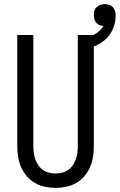

<svg xmlns="http://www.w3.org/2000/svg" viewBox="-20 -905 582 933"><path d="M250 8Q224 8 198 2.5Q172 -3 149.5 -16Q127 -29 110 -49Q93 -69 82.5 -93Q72 -117 68 -143Q64 -169 64 -195V-735H142V-195Q142 -179 144 -162.5Q146 -146 151.5 -131Q157 -116 166 -102.5Q175 -89 188.5 -79.5Q202 -70 218 -66Q234 -62 250 -62Q266 -62 282 -66Q298 -70 311.5 -79.5Q325 -89 334 -102.5Q343 -116 348.5 -131Q354 -146 356 -162.5Q358 -179 358 -195V-735H436V-195Q436 -169 432 -143Q428 -117 417.5 -93Q407 -69 390 -49Q373 -29 350.5 -16Q328 -3 302 2.5Q276 8 250 8ZM397 -665 382 -716Q397 -720 411.5 -725Q426 -730 439 -737.5Q452 -745 463.5 -755Q475 -765 483 -779Q473 -779 463.5 -783Q454 -787 447.5 -794.5Q441 -802 438.5 -812Q436 -822 436 -832Q436 -842 439 -852.5Q442 -863 450 -870.5Q458 -878 468 -881.5Q478 -885 489 -885Q500 -885 510.5 -881.5Q521 -878 528.5 -870Q536 -862 539 -851.5Q542 -841 542 -830Q542 -800 531.5 -771.5Q521 -743 500.5 -721.5Q480 -700 453 -686.5Q426 -673 397 -665Z"/></svg>

Font: Zed Mono
Style: Regular
Weight: 400
Monospace: yes
Designer: Belleve Invis
Foundry: Belleve Invis
Version: Version 1.0.0; ttfautohint (v1.8.4)